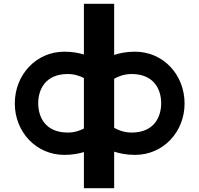

<svg xmlns="http://www.w3.org/2000/svg" viewBox="-20 -917 1053 1014"><path d="M674.9 -216.9C632.5 -216.9 599.3 -232.5 582.9 -242.1V-500.9C599.3 -510.5 632.5 -526.1 674.9 -526.1C795.4 -526.1 831.2 -441.9 831.2 -371.8C831.2 -301.1 795.4 -216.9 674.9 -216.9ZM423.1 -504.8V-238.2C405.2 -228.8 375.1 -216.9 338.1 -216.9C217.6 -216.9 181.8 -301.1 181.8 -371.8C181.8 -441.9 217.6 -526.1 338.1 -526.1C375.1 -526.1 405.2 -514.2 423.1 -504.8ZM423.1 -629.1C396.3 -637.4 361.7 -644 319.6 -644C170.4 -644 58.2 -521.6 58.2 -370.5C58.2 -220.1 171.1 -99 319.6 -99C361.7 -99 396.3 -105.6 423.1 -113.9V77H582.9V-116.2C610.6 -106.8 647.5 -99 693.4 -99C841.9 -99 954.8 -220.1 954.8 -370.5C954.8 -521.6 842.6 -644 693.4 -644C647.5 -644 610.6 -636.2 582.9 -626.8V-897H423.1Z"/></svg>

Font: Sztylet
Style: Bd
Weight: 700
Foundry: Cannot Into Space Fonts, PlusOne Fonts
Version: Version 0.12